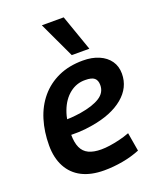

<svg xmlns="http://www.w3.org/2000/svg" viewBox="-147 -877 794 974"><g transform="rotate(-20 249.5 -390.0)"><path d="M127 -299Q151 -297 178 -299Q205 -301 231 -305Q299 -316 336.5 -339.5Q374 -363 374 -404Q374 -430 359.5 -442Q345 -454 311 -454Q264 -455 226.5 -425.5Q189 -396 169 -343Q149 -290 149 -218Q149 -175 161.5 -147.5Q174 -120 200.5 -107.5Q227 -95 268 -95Q289 -95 313.5 -98.5Q338 -102 366 -108.5Q394 -115 423 -126L440 -26Q396 -8 345.5 1Q295 10 246 10Q175 10 126 -15Q77 -40 51 -88.5Q25 -137 25 -204Q25 -278 44.5 -341.5Q64 -405 103.5 -452Q143 -499 200.5 -525Q258 -551 333 -551Q382 -551 419 -535Q456 -519 476.5 -490Q497 -461 497 -421Q497 -346 435 -294.5Q373 -243 264 -225Q224 -218 187.5 -217Q151 -216 119 -218ZM290 -596 199 -790H317L385 -596Z"/></g></svg>

Font: Georama ExtraCondensed Thin SemiBold
Style: Italic
Weight: 600
Italic angle: -9°
Version: Version 1.001